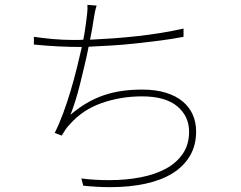

<svg xmlns="http://www.w3.org/2000/svg" viewBox="-20 -755 996 793"><path d="M738 -603Q692 -594 641.5 -587.5Q591 -581 540 -575.5Q489 -570 439.5 -567Q390 -564 346 -562Q339 -526 329.5 -486Q320 -446 310.5 -407.5Q301 -369 290.5 -336Q280 -303 271 -281Q304 -309 337 -328.5Q370 -348 405.5 -360.5Q441 -373 481 -379Q521 -385 567 -385Q623 -385 665 -372Q707 -359 734.5 -336Q762 -313 776 -281.5Q790 -250 790 -212Q790 -154 764 -110.5Q738 -67 691.5 -38.5Q645 -10 579.5 4Q514 18 435 18Q383 18 324 12L316 -18Q345 -14 374 -12.5Q403 -11 432 -11Q500 -11 560 -22.5Q620 -34 664.5 -58Q709 -82 735 -120Q761 -158 761 -211Q761 -275 712 -316Q663 -357 566 -357Q478 -357 399 -329Q320 -301 268 -241Q257 -230 250 -219Q243 -208 235 -195L206 -206Q225 -244 241.5 -289Q258 -334 272 -381Q286 -428 297.5 -474.5Q309 -521 318 -561Q267 -561 218.5 -563.5Q170 -566 120 -571V-603Q134 -601 153.5 -598.5Q173 -596 195 -594Q217 -592 239.5 -591Q262 -590 282 -590Q292 -590 302.5 -590Q313 -590 324 -591Q329 -616 332 -637.5Q335 -659 337 -674Q339 -690 340.5 -705Q342 -720 341 -735L379 -732Q375 -720 371.5 -702Q368 -684 366 -670Q364 -656 360.5 -635.5Q357 -615 352 -591Q396 -593 445.5 -596.5Q495 -600 545 -605.5Q595 -611 644.5 -619Q694 -627 738 -637Z"/></svg>

Font: Kinto Sans Thin
Style: Regular
Weight: 100
Designer: Authors: Ryoko NISHIZUKA  (kana & ideographs); Paul D. Hunt (Latin, Greek & Cyrillic); Wenlong ZHANG  (bopomofo); Sandol
Foundry: Adobe Systems Incorporated, ookami Inc.
Version: Version 0.001